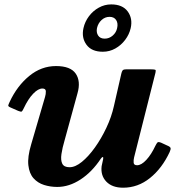

<svg xmlns="http://www.w3.org/2000/svg" viewBox="-20 -835 824 872"><path d="M455.5 -659.5Q435 -659.5 425.8 -673.5Q416.5 -687.5 420.5 -707.5Q425.5 -729.5 441.2 -744Q457 -758.5 477.5 -758.5Q498 -758.5 507.5 -744Q517 -729.5 512 -707.5Q508 -687.5 492 -673.5Q476 -659.5 455.5 -659.5ZM447 -600Q477.5 -600 503.8 -614.8Q530 -629.5 548.5 -654Q567 -678.5 573.5 -707Q583.5 -751 560 -783Q536.5 -815 485 -815Q455 -815 428.5 -800.2Q402 -785.5 383.8 -761Q365.5 -736.5 359 -707Q349.5 -663.5 372.8 -631.8Q396 -600 447 -600ZM24 -372.5Q18.5 -361 17.5 -356.2Q16.5 -351.5 28.5 -346.5L62.5 -331.5Q75.5 -326 79 -328.8Q82.5 -331.5 88 -343.5Q108 -386 130.8 -409.5Q153.5 -433 172.5 -433Q188 -433 188.2 -420.2Q188.5 -407.5 184.5 -394.5L121.5 -179Q104.5 -122 108.8 -84.5Q113 -47 132.2 -25.5Q151.5 -4 180 5Q208.5 14 240 14Q294 14 346 -20Q398 -54 438 -114.5Q443.5 -122 446.8 -121.8Q450 -121.5 448.5 -112.5L441.5 -80Q436.5 -37.5 463 -10Q489.5 17.5 539 17.5Q606.5 17.5 661.2 -26.5Q716 -70.5 750.5 -144.5Q756.5 -157.5 754.5 -163.2Q752.5 -169 738.5 -174.5L711.5 -187Q699 -192 695 -187.8Q691 -183.5 685.5 -172.5Q667 -133 644.5 -108.8Q622 -84.5 602.5 -84.5Q588 -84.5 587 -96.2Q586 -108 589 -120L686 -504.5Q689 -516 685.2 -518Q681.5 -520 667 -520H552.5Q540 -520 536.5 -514.8Q533 -509.5 531 -500.5L497.5 -354Q486.5 -304 463.2 -254.8Q440 -205.5 411 -165Q382 -124.5 352 -100Q322 -75.5 296 -75.5Q271 -75.5 263 -91.2Q255 -107 259 -135Q263 -163 274 -200L332 -411.5Q347.5 -466 324 -500.5Q300.5 -535 234.5 -535Q167.5 -535 112.5 -489.8Q57.5 -444.5 24 -372.5Z"/></svg>

Font: Besley
Style: Bold Italic
Weight: 700
Italic angle: -13°
Designer: Owen Earl
Foundry: indestructible type*
Version: Version 2.001